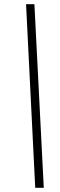

<svg xmlns="http://www.w3.org/2000/svg" viewBox="-20 -780 287 921"><path d="M149 121 105 -760H145L190 121Z"/></svg>

Font: Noto Serif Condensed Light
Style: Italic
Weight: 300
Width: 3
Italic angle: -12°
Designer: Monotype Design Team
Foundry: Monotype Imaging Inc.
Version: Version 2.014; ttfautohint (v1.8.4.7-5d5b)